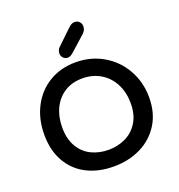

<svg xmlns="http://www.w3.org/2000/svg" viewBox="-162 -1084 1130 1212"><g transform="rotate(-20 402.5 -478.0)"><path d="M51 -345Q51 -450 94 -532.5Q137 -615 214.5 -661.5Q292 -708 392 -708Q494 -708 576.5 -660Q659 -612 706.5 -528Q754 -444 754 -341Q754 -238 707 -162.5Q660 -87 579 -47Q498 -7 396 -7Q295 -7 217 -46.5Q139 -86 95 -162.5Q51 -239 51 -345ZM632 -346Q632 -419 602.5 -476.5Q573 -534 519.5 -566Q466 -598 397 -598Q329 -598 278.5 -566.5Q228 -535 200.5 -478.5Q173 -422 173 -350Q173 -272 204 -219.5Q235 -167 287 -142Q339 -117 401 -117Q464 -117 516.5 -142.5Q569 -168 600.5 -219.5Q632 -271 632 -346ZM316 -795Q316 -805 320.5 -816.5Q325 -828 334 -835L423 -920Q438 -935 449 -942Q460 -949 472 -949Q492 -949 504.5 -936.5Q517 -924 517 -904Q517 -879 496 -860L400 -774Q377 -752 358 -752Q340 -752 328 -764.5Q316 -777 316 -795Z"/></g></svg>

Font: Mali SemiBold
Style: Regular
Weight: 600
Designer: Kitiyaporn Chalermlarp | Katatrad Aksorn Co.,Ltd.
Foundry: Cadson Demak Co.,Ltd.
Version: Version 1.000; ttfautohint (v1.6)